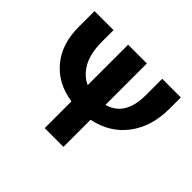

<svg xmlns="http://www.w3.org/2000/svg" viewBox="-147 -864 1071 1071"><g transform="rotate(45 388.0 -329.0)"><path d="M729 -658V-570Q729 -428 657.5 -333.5Q586 -239 461 -214V0H313V-211Q190 -229 119 -314Q48 -399 48 -533V-658H198V-568Q198 -476 229 -419.5Q260 -363 313 -339V-658H461V-331Q582 -365 582 -528V-658Z"/></g></svg>

Font: Ysabeau Ultrabold
Style: Regular
Weight: 800
Designer: Christian Thalmann (Catharsis Fonts)
Version: Version 0.003